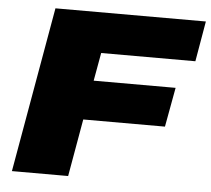

<svg xmlns="http://www.w3.org/2000/svg" viewBox="-50 -742 875 796"><g transform="rotate(5 387.5 -344.0)"><path d="M28 0 149 -688H775L746 -520H354L333 -403H674L644 -239H304L262 0Z"/></g></svg>

Font: Archivo SemiExpanded Black
Style: Italic
Weight: 900
Width: 6
Italic angle: -10°
Designer: Hector Gatti
Foundry: Omnibus-Type
Version: Version 2.001